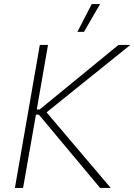

<svg xmlns="http://www.w3.org/2000/svg" viewBox="-20 -920 658 940"><path d="M470 0H522L208 -370L618 -700H560L174 -384H160L215 -700H175L53 0H93L156 -359H170ZM470 -900H429L359 -764H391Z"/></svg>

Font: Fixel Text 20240404 ExtraLight
Style: Italic
Weight: 200
Width: 4
Italic angle: -10°
Designer: AlfaBravo + MacPaw
Foundry: Kyrylo Tkachov, Marchela Mozhyna, Serhii Makarenko, Maria Weinstein, Zakhar Kryvoshyya
Version: Version 1.211;Glyphs 3.2 (3225)